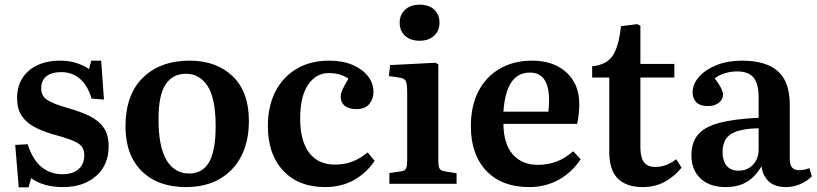

<svg xmlns="http://www.w3.org/2000/svg" viewBox="-20 -785 3488 820"><path d="M60 15 45 -166 98 -169Q120 -102 157.5 -71.5Q195 -41 247 -41Q291 -41 315.5 -62.5Q340 -84 340 -122Q340 -158 311 -174.5Q282 -191 222 -207Q173 -220 135 -238.5Q97 -257 75 -287Q53 -317 53 -367Q53 -440 103 -483Q153 -526 238 -526Q276 -526 307.5 -515.5Q339 -505 360 -490L370 -526H412L424 -360L371 -364Q355 -419 322 -448Q289 -477 242 -477Q201 -477 178.5 -459.5Q156 -442 156 -408Q156 -373 185 -356Q214 -339 272 -323Q325 -308 363.5 -289Q402 -270 423 -239.5Q444 -209 444 -160Q444 -80 390 -33Q336 14 249 14Q166 14 113 -24L102 15Z M774 14Q654 14 585 -54.5Q516 -123 516 -245Q516 -381 590.5 -453.5Q665 -526 790 -526Q904 -526 973.5 -459.5Q1043 -393 1043 -269Q1043 -181 1010 -117.5Q977 -54 917 -20Q857 14 774 14ZM788 -44Q845 -44 873 -92.5Q901 -141 901 -246Q901 -364 867 -417Q833 -470 774 -470Q718 -470 687.5 -425Q657 -380 657 -276Q657 -157 691.5 -100.5Q726 -44 788 -44Z M1368 14Q1255 14 1189.5 -56Q1124 -126 1124 -247Q1124 -331 1156 -393.5Q1188 -456 1246.5 -491Q1305 -526 1386 -526Q1444 -526 1486.5 -507.5Q1529 -489 1552 -459Q1575 -429 1575 -393Q1575 -362 1557 -340.5Q1539 -319 1502 -319Q1470 -319 1452.5 -333Q1435 -347 1435 -372Q1435 -385 1442.5 -402Q1450 -419 1468 -449Q1434 -473 1384 -473Q1330 -473 1296 -423.5Q1262 -374 1262 -278Q1262 -183 1300.5 -132.5Q1339 -82 1410 -82Q1451 -82 1485 -95Q1519 -108 1550 -134L1580 -98Q1545 -46 1491.5 -16Q1438 14 1368 14Z M1772 -611Q1733 -611 1710 -632Q1687 -653 1687 -688Q1687 -722 1710 -743.5Q1733 -765 1772 -765Q1812 -765 1834.5 -744Q1857 -723 1857 -688Q1857 -654 1834 -632.5Q1811 -611 1772 -611ZM1643 0V-46L1691 -53Q1709 -55 1714 -65Q1719 -75 1719 -102V-392Q1719 -427 1713 -439Q1707 -451 1684 -454L1641 -460L1646 -507L1840 -517L1852 -510V-99Q1852 -77 1856.5 -66.5Q1861 -56 1881 -53L1930 -45V0Z M2240 14Q2123 14 2057 -55.5Q1991 -125 1991 -246Q1991 -334 2024 -396.5Q2057 -459 2116 -492.5Q2175 -526 2252 -526Q2344 -526 2399 -476Q2454 -426 2454 -340Q2454 -300 2445 -256H2130Q2131 -169 2170.5 -125Q2210 -81 2277 -81Q2320 -81 2357 -95Q2394 -109 2428 -139L2460 -105Q2423 -49 2366.5 -17.5Q2310 14 2240 14ZM2130 -308H2322Q2325 -331 2325 -357Q2325 -475 2243 -475Q2193 -475 2164.5 -434.5Q2136 -394 2130 -308Z M2725 14Q2655 14 2618.5 -22.5Q2582 -59 2582 -137V-454H2509V-502Q2571 -508 2597 -547.5Q2623 -587 2632 -673L2701 -682L2715 -675V-512H2860V-454H2715V-155Q2715 -114 2729.5 -93Q2744 -72 2779 -72Q2827 -72 2868 -105L2891 -69Q2859 -30 2818 -8Q2777 14 2725 14Z M3079 14Q3011 14 2972 -22.5Q2933 -59 2933 -122Q2933 -177 2961.5 -210.5Q2990 -244 3053 -260.5Q3116 -277 3220 -282V-369Q3220 -427 3198.5 -453.5Q3177 -480 3127 -480Q3100 -480 3073.5 -471.5Q3047 -463 3033 -450Q3053 -423 3060.5 -407Q3068 -391 3068 -381Q3068 -361 3050.5 -346.5Q3033 -332 3003 -332Q2971 -332 2954.5 -347.5Q2938 -363 2938 -390Q2938 -426 2965.5 -457Q2993 -488 3040.5 -507Q3088 -526 3148 -526Q3251 -526 3302 -481Q3353 -436 3353 -338V-104Q3353 -58 3393 -58Q3414 -58 3437 -67L3447 -32Q3426 -10 3396 2Q3366 14 3338 14Q3290 14 3264 -9.5Q3238 -33 3232 -75Q3208 -32 3171 -9Q3134 14 3079 14ZM3134 -56Q3172 -56 3196 -81.5Q3220 -107 3220 -147V-237Q3140 -236 3103 -213Q3066 -190 3066 -136Q3066 -98 3083.5 -77Q3101 -56 3134 -56Z"/></svg>

Font: Literata 36pt SemiBold
Style: Regular
Weight: 600
Designer: Latin by Veronika Burian and Jose Scaglione. Greek by Irene Vlachou. Cyrillic by Vera Evstafieva.
Foundry: TypeTogether
Version: Version 3.002